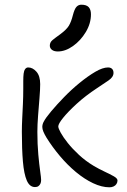

<svg xmlns="http://www.w3.org/2000/svg" viewBox="-20 -786 539 817"><path d="M446 11Q413 11 376 -6.5Q339 -24 303 -54Q267 -84 235 -122Q203 -160 178 -200Q169 -215 164.5 -226Q160 -237 160 -246Q160 -251 161.5 -257Q163 -263 166 -268Q174 -284 197.5 -312Q221 -340 252.5 -372.5Q284 -405 319 -433.5Q354 -462 385.5 -480.5Q417 -499 440 -499Q447 -499 452 -496.5Q457 -494 460 -489Q463 -484 463 -476Q463 -458 441.5 -443.5Q420 -429 393 -411Q343 -378 306 -344Q269 -310 248.5 -284.5Q228 -259 228 -248Q228 -240 238.5 -221Q249 -202 268.5 -177.5Q288 -153 316 -127Q344 -101 379 -80Q401 -67 424.5 -56Q448 -45 464 -36Q480 -27 480 -18Q480 -10 475.5 -3Q471 4 463 7.5Q455 11 446 11ZM129 10Q106 10 94 -18Q82 -46 77.5 -98.5Q73 -151 73 -225Q73 -251 74.5 -281Q76 -311 77.5 -343.5Q79 -376 79 -409Q79 -417 79 -424.5Q79 -432 79 -441Q79 -460 80.5 -472.5Q82 -485 87 -492Q92 -499 100 -499Q119 -499 135 -481Q151 -463 151 -428Q151 -405 148 -368.5Q145 -332 142 -293.5Q139 -255 139 -225Q139 -172 143 -128.5Q147 -85 151 -57Q155 -29 155 -20Q155 -11 152 -4.5Q149 2 143.5 6Q138 10 129 10ZM226 -567Q210 -567 201 -574Q192 -581 192 -592Q192 -606 203.5 -615.5Q215 -625 236 -640Q263 -660 273 -676.5Q283 -693 290 -721Q297 -748 305.5 -757Q314 -766 326 -766Q348 -766 357.5 -755.5Q367 -745 367 -725Q367 -686 345 -649.5Q323 -613 290.5 -590Q258 -567 226 -567Z"/></svg>

Font: Shantell Sans Light
Style: Regular
Weight: 300
Designer: Stephen Nixon, Anya Danilova, Shantell Martin
Foundry: Arrow Type
Version: Version 1.011;[c5ecc13dd]